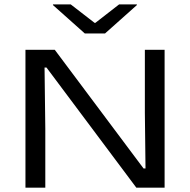

<svg xmlns="http://www.w3.org/2000/svg" viewBox="-20 -870 881 890"><path d="M234 -639 645.5 -89H654.5L651.5 -347.5V-639H743V0H612L195.5 -557H186.5L190 -273.5V0H98V-639ZM373 -715 225.5 -846.5V-849.5H308L418.5 -764H422L532 -849.5H614.5V-846.5L467 -715Z"/></svg>

Font: Anek Latin Expanded
Style: Regular
Weight: 400
Width: 7
Designer: Yesha Goshar
Foundry: Ek Type
Version: Version 1.003